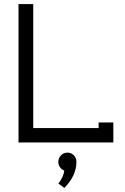

<svg xmlns="http://www.w3.org/2000/svg" viewBox="-20 -699 611 942"><path d="M266.1 201.2Q278.8 186.5 286.9 168Q294.9 149.4 294.9 137.2Q282.2 132.8 274.2 121.1Q266.1 109.4 266.1 95.2Q266.1 76.7 279.3 63.2Q292.5 49.8 311 49.8Q329.6 49.8 342.3 63Q355 76.2 355 95.2Q355 162.6 295.9 223.1ZM143.1 -70.8H463.9V-98.1H536.1V0H70.8V-679.2H143.1Z"/></svg>

Font: Rawengulk
Style: Bold
Weight: 700
Version: Version 0.92